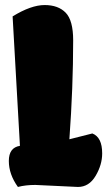

<svg xmlns="http://www.w3.org/2000/svg" viewBox="-20 -741 437 761"><path d="M346 -212Q385 -197 385 -133Q385 -88 359 -44Q333 0 289 0L120 -8Q81 -8 51 0Q15 -50 15 -103Q15 -156 59 -163L30 -676Q103 -721 157 -721Q211 -721 240.5 -690.5Q270 -660 270 -581Q270 -396 255 -189Z"/></svg>

Font: Chela One Cyrilic
Style: Regular
Weight: 400
Designer: Miguel Hernandez
Foundry: LatinoType
Version: Version 1.001